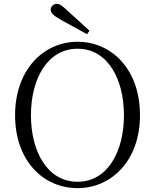

<svg xmlns="http://www.w3.org/2000/svg" viewBox="-20 -958 802 993"><path d="M443 -799C405 -833 368 -868 333 -899C303 -928 289 -938 273 -938C256 -938 242 -924 242 -908C242 -892 256 -877 296 -855C340 -831 385 -806 430 -781ZM381 15C557 15 704 -128 704 -362C704 -600 557 -742 381 -742C205 -742 58 -597 58 -362C58 -125 205 15 381 15ZM381 -18C224 -18 140 -176 140 -362C140 -548 224 -706 381 -706C538 -706 621 -548 621 -362C621 -176 538 -18 381 -18Z"/></svg>

Font: Noto Serif CJK TC Light
Style: Regular
Weight: 300
Designer: Ryoko NISHIZUKA 西塚涼子 (kana & ideographs); Frank Grießhammer (Latin, Greek & Cyrillic); Wenlong ZHANG 张文龙 (bopomofo); San
Foundry: Adobe
Version: Version 2.001;hotconv 1.1.0;makeotfexe 2.6.0